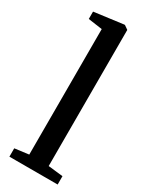

<svg xmlns="http://www.w3.org/2000/svg" viewBox="-212 -867 726 915"><g transform="rotate(30 151.0 -409.5)"><path d="M97 -56V-746.5L19.5 -757.5V-798L179 -819H183L204.5 -804V-55L285.5 -46V0H20V-46Z"/></g></svg>

Font: Merriweather 36pt Medium
Style: Regular
Weight: 500
Version: Version 2.100